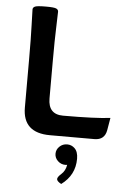

<svg xmlns="http://www.w3.org/2000/svg" viewBox="-60 -697 638 983"><g transform="rotate(5 259.0 -205.0)"><path d="M194.8 -187.5Q194.8 -105.5 271.5 -105.5Q439.5 -105.5 514.2 -115.2L503.4 -51.8Q494.6 0 441.9 0H213.4Q73.2 0 73.2 -129.9V-378.9Q73.2 -490.2 70.8 -551.8Q68.4 -613.3 68.4 -633.8Q68.4 -643.6 79.1 -648.9Q89.8 -654.3 136.2 -654.3Q178.7 -654.3 189.2 -648.9Q199.7 -643.6 199.7 -633.8Q199.7 -613.3 197.3 -551.8Q194.8 -490.2 194.8 -378.9ZM292.5 243.7Q269.5 231.4 269.5 220.2Q269.5 209.5 289.3 192.1Q309.1 174.8 314.5 143.6Q310.1 144.5 305.7 144.5Q282.7 144.5 266.4 128.9Q250 113.3 250 91.8Q250 70.3 266.4 54.7Q282.7 39.1 305.7 39.1Q328.1 39.1 344.2 54.7Q362.3 71.8 362.3 108.4Q362.3 192.4 292.5 243.7Z"/></g></svg>

Font: Bainsley
Style: Bold
Weight: 700
Designer: Paul James MIller
Foundry: High-Logic / Made with FontCreator
Version: Version 1.411;March 28, 2021;FontCreator 13.0.0.2683 64-bit